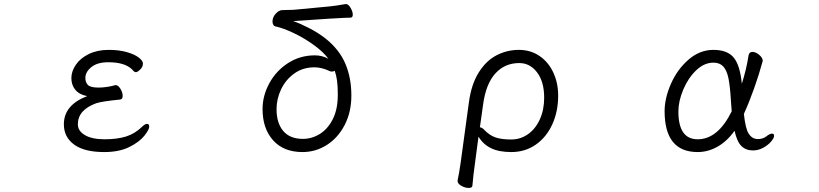

<svg xmlns="http://www.w3.org/2000/svg" viewBox="-20 -732 4040 947"><path d="M585 -259Q585 -242 572 -241Q482 -232 455 -223Q364 -190 364 -119Q364 -86 399 -65.5Q434 -45 496 -45Q557 -45 601 -58.5Q645 -72 681 -107Q695 -121 705 -121Q716 -121 716 -107Q716 -93 692 -62.5Q668 -32 618 -7Q568 18 494 18Q396 18 345.5 -19Q295 -56 295 -119Q295 -214 410 -258Q372 -265 352 -288.5Q332 -312 332 -347Q332 -380 354 -412.5Q376 -445 418 -465.5Q460 -486 516 -486Q567 -486 605.5 -475Q644 -464 664.5 -448Q685 -432 685 -419Q685 -400 669 -387Q658 -376 650 -376Q645 -376 640.5 -380Q636 -384 632 -389Q596 -425 514 -425Q460 -425 430.5 -401Q401 -377 401 -347Q401 -327 413 -313.5Q425 -300 467 -300Q486 -300 509 -303.5Q532 -307 548 -312H551Q563 -312 574 -294Q585 -276 585 -259Z M1720 -660Q1720 -645 1709 -645Q1689 -645 1606 -640L1426 -628Q1461 -616 1505.5 -593Q1550 -570 1587 -541Q1655 -486 1684 -416.5Q1713 -347 1713 -261Q1713 -179 1680 -115.5Q1647 -52 1592 -17Q1537 18 1472 18Q1379 18 1327 -40Q1275 -98 1275 -194Q1275 -260 1308.5 -321.5Q1342 -383 1401 -421Q1460 -459 1533 -459Q1569 -459 1600 -442Q1574 -477 1526.5 -511Q1479 -545 1428.5 -569Q1378 -593 1342 -601Q1333 -602 1328.5 -609Q1324 -616 1324 -625Q1324 -647 1339.5 -664Q1355 -681 1370 -682Q1382 -683 1402 -683Q1426 -683 1443 -685L1602 -700Q1634 -703 1685 -712H1687Q1698 -712 1709 -693.5Q1720 -675 1720 -660ZM1631 -383Q1625 -379 1617 -379Q1610 -379 1607 -381Q1567 -400 1531 -400Q1474 -400 1431.5 -369.5Q1389 -339 1366.5 -291.5Q1344 -244 1344 -194Q1344 -125 1377 -86Q1410 -47 1474 -47Q1518 -47 1557 -71Q1596 -95 1620.5 -142.5Q1645 -190 1646 -257V-275Q1646 -341 1631 -383Z M2252 71 2293 -229Q2305 -317 2341.5 -375Q2378 -433 2429.5 -459.5Q2481 -486 2539 -486Q2597 -486 2641 -456Q2685 -426 2709 -374.5Q2733 -323 2733 -260Q2733 -182 2704 -118.5Q2675 -55 2622.5 -18.5Q2570 18 2502 18Q2441 18 2402 -1Q2363 -20 2340 -58L2322 79Q2319 99 2315.5 128.5Q2312 158 2310 184Q2309 195 2292 195Q2274 195 2255.5 184.5Q2237 174 2237 161V158Q2245 121 2252 71ZM2369 -91Q2395 -64 2424.5 -54Q2454 -44 2501 -44Q2547 -44 2584 -70Q2621 -96 2642.5 -143Q2664 -190 2664 -250Q2664 -329 2629 -375Q2594 -421 2541 -421Q2470 -421 2423.5 -370Q2377 -319 2363 -218L2347 -104Q2357 -104 2369 -91Z M3421 18Q3258 18 3258 -184Q3258 -247 3289 -318Q3320 -389 3375.5 -437.5Q3431 -486 3499 -486Q3567 -486 3598.5 -448.5Q3630 -411 3639 -319Q3662 -392 3672 -458Q3675 -476 3691 -476Q3707 -476 3724.5 -461.5Q3742 -447 3742 -432L3741 -428Q3725 -368 3700 -297.5Q3675 -227 3649 -170Q3657 -98 3672 -74Q3687 -50 3708 -47L3717 -46Q3743 -46 3759 -59Q3777 -73 3788 -73Q3798 -73 3798 -62Q3798 -51 3783 -33.5Q3768 -16 3744 -3Q3720 10 3694 10Q3659 10 3637 -11.5Q3615 -33 3603 -87Q3566 -35 3519 -8.5Q3472 18 3421 18ZM3585 -237Q3581 -306 3573 -345.5Q3565 -385 3547.5 -404Q3530 -423 3499 -423Q3453 -423 3413.5 -385Q3374 -347 3350 -290Q3326 -233 3326 -182Q3326 -45 3421 -45Q3521 -45 3589 -183Q3587 -201 3585 -237Z"/></svg>

Font: Iansui
Style: Regular
Weight: 400
Designer: But Ko / Fontworks Inc.
Foundry: zi-hi.com / Fontworks Inc.
Version: Version 1.002